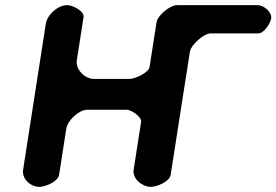

<svg xmlns="http://www.w3.org/2000/svg" viewBox="-20 -727 1075 747"><path d="M242 -707C205 -707 164 -671 158 -633L70 -67C64 -30 100 0 133 0C156 0 206 -20 210 -47L238 -227C243 -258 287 -300 319 -300H473C491 -300 532 -272 529 -253L500 -67C494 -31 534 0 567 0C590 0 640 -20 644 -47L719 -527C723 -552 773 -597 799 -597H985C1007 -597 1032 -636 1035 -655C1039 -679 1007 -707 982 -707H669C641 -707 593 -667 589 -640L562 -467C558 -443 504 -420 485 -420H345C310 -420 273 -457 279 -493L305 -660C309 -684 262 -707 242 -707Z"/></svg>

Font: Asimov Print
Style: Regular
Weight: 500
Designer: Google
Version: Version 2.000980: 2014